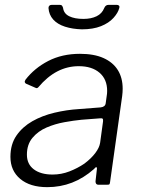

<svg xmlns="http://www.w3.org/2000/svg" viewBox="-20 -762 584 792"><path d="M368 -65Q325 -27 277 -8.5Q229 10 175 10Q104 10 63.5 -24Q23 -58 23 -115Q23 -167 48 -203Q73 -239 113.5 -262Q154 -285 204.5 -297Q255 -309 305 -312L395 -319Q414 -321 416 -336L420 -365Q421 -370 421.5 -376Q422 -382 422 -387Q422 -435 390.5 -462Q359 -489 305 -489Q258 -489 216.5 -467.5Q175 -446 138 -402Q135 -399 132.5 -398.5Q130 -398 126 -400L87 -417Q84 -419 82.5 -422.5Q81 -426 85 -433Q122 -481 179 -510.5Q236 -540 310 -540Q368 -540 407 -522.5Q446 -505 466 -473Q486 -441 486 -396Q486 -389 485.5 -381.5Q485 -374 484 -366L434 -11Q433 -3 431 -1.5Q429 0 422 0H385Q380 0 377 -3.5Q374 -7 374 -14L380 -67Q379 -79 368 -65ZM405 -261Q406 -269 403.5 -272Q401 -275 394 -274L316 -268Q285 -265 246 -258Q207 -251 172 -236Q137 -221 114 -193.5Q91 -166 91 -124Q91 -85 119.5 -63.5Q148 -42 197 -42Q233 -42 266.5 -55Q300 -68 328 -87Q356 -108 373 -130.5Q390 -153 393 -173ZM318 -641Q279 -642 248 -652Q217 -662 199.5 -681.5Q182 -701 180 -729Q180 -735 183.5 -738.5Q187 -742 194 -742H226Q233 -742 235.5 -739Q238 -736 240 -730Q243 -706 265.5 -695Q288 -684 324 -684Q356 -684 378.5 -695Q401 -706 410 -729Q413 -736 417.5 -739Q422 -742 428 -742H461Q467 -742 470.5 -739Q474 -736 472 -729Q467 -709 448 -688Q429 -667 396.5 -654Q364 -641 318 -641Z"/></svg>

Font: Libre Franklin Light
Style: Italic
Weight: 300
Italic angle: -8°
Designer: Pablo Impallari, Rodrigo Fuenzalida, Nhung Nguyen
Foundry: Impallari Type
Version: Version 3.000